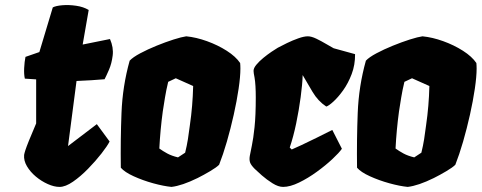

<svg xmlns="http://www.w3.org/2000/svg" viewBox="-20 -732 1912 762"><path d="M216.3 9.8Q194.8 9.8 169.7 -1.5Q144.5 -12.7 122.3 -31.2Q100.1 -49.8 86.9 -72.3Q73.7 -94.7 75.7 -117.2Q76.7 -123.5 80.6 -135.7Q84.5 -147.9 94.5 -172.9Q104.5 -197.8 123.5 -242.2V-417L78.6 -419.9Q74.7 -437 75.9 -461.9Q77.1 -486.8 81.1 -506.3L136.2 -525.4L189.5 -702.6Q201.7 -709 227.3 -711.2Q252.9 -713.4 282 -709.2Q311 -705.1 332 -692.4L308.1 -555.2L416.5 -577.1Q431.2 -543.5 427.2 -511.7Q423.3 -480 412.6 -455.3Q401.9 -430.7 395 -417.5Q373.5 -415.5 342.5 -413.6Q311.5 -411.6 283.7 -410.6L250 -152.3L364.3 -239.3L415 -170.4Q405.8 -152.3 382.6 -122.6Q359.4 -92.8 329.6 -62.3Q299.8 -31.7 269.8 -11Q239.7 9.8 216.3 9.8Z M660.6 9.8Q629.4 6.8 587.9 -4.6Q546.4 -16.1 510.5 -32.5Q474.6 -48.8 459.5 -66.4Q458 -177.2 462.2 -283.7Q466.3 -390.1 494.6 -491.2Q507.3 -504.9 536.6 -520.5Q565.9 -536.1 601.3 -550.5Q636.7 -564.9 668.9 -575.2Q701.2 -585.4 719.2 -587.9Q758.8 -584 801.5 -568.6Q844.2 -553.2 879.9 -530.5Q915.5 -507.8 933.1 -481.9Q933.6 -477.5 933.8 -471.9Q934.1 -466.3 934.1 -460Q934.1 -428.2 927 -379.9Q919.9 -331.5 907.7 -276.9Q895.5 -222.2 880.4 -169.9Q865.2 -117.7 849.6 -78.1Q838.9 -67.4 813.7 -52.5Q788.6 -37.6 764.2 -25.4Q702.6 4.9 660.6 9.8ZM686.5 -107.4 714.8 -126Q721.7 -153.8 725.8 -179.7Q730 -205.6 733.4 -233.9Q739.3 -274.4 742.4 -312.3Q745.6 -350.1 746.6 -390.6L677.7 -421.4L647.5 -407.2Q639.6 -374.5 634.8 -345Q629.9 -315.4 626 -289.6Q616.2 -217.3 612.3 -142.6Q626.5 -132.3 644 -122.8Q661.6 -113.3 686.5 -107.4Z M1103.5 9.8Q1084.5 9.8 1061.5 -4.6Q1038.6 -19 1019 -36.1Q999.5 -53.2 990.7 -62Q976.1 -76.7 972.4 -87.4Q968.8 -98.1 971.4 -113.3Q974.1 -128.4 979.7 -155Q985.4 -181.6 990.2 -227.3Q995.1 -272.9 995.1 -345.7Q995.1 -369.1 993.9 -389.6Q992.7 -410.2 990.2 -424.3Q988.3 -434.1 987.3 -440.2Q986.3 -446.3 986.3 -450.7Q986.3 -461.9 997.6 -475.3Q1008.8 -488.8 1025.1 -502.2Q1041.5 -515.6 1057.4 -526.4Q1073.2 -537.1 1082.5 -542.5Q1096.7 -550.3 1118.9 -561Q1141.1 -571.8 1163.8 -579.8Q1186.5 -587.9 1201.7 -587.9Q1215.8 -587.9 1235.6 -578.4Q1255.4 -568.8 1274.2 -557.6Q1293 -546.4 1304.2 -540.5L1389.2 -517.1Q1389.6 -474.6 1375.7 -438Q1361.8 -401.4 1341.8 -373.5Q1321.8 -345.7 1303.2 -328.9Q1284.7 -312 1274.9 -309.1Q1241.7 -331.1 1220.2 -367.7Q1198.7 -404.3 1181.2 -434.1Q1180.2 -397.9 1173.3 -346.7Q1166.5 -295.4 1155.5 -242.4Q1144.5 -189.5 1129.9 -146.5L1137.7 -138.7Q1149.4 -143.6 1176.5 -156.2Q1203.6 -168.9 1236.8 -185.3Q1270 -201.7 1298.8 -216.3L1336.9 -141.6Q1326.2 -126 1299.3 -100.8Q1272.5 -75.7 1237.5 -50.3Q1202.6 -24.9 1167 -7.6Q1131.3 9.8 1103.5 9.8Z M1598.1 9.8Q1566.9 6.8 1525.4 -4.6Q1483.9 -16.1 1448 -32.5Q1412.1 -48.8 1397 -66.4Q1395.5 -177.2 1399.7 -283.7Q1403.8 -390.1 1432.1 -491.2Q1444.8 -504.9 1474.1 -520.5Q1503.4 -536.1 1538.8 -550.5Q1574.2 -564.9 1606.4 -575.2Q1638.7 -585.4 1656.7 -587.9Q1696.3 -584 1739 -568.6Q1781.7 -553.2 1817.4 -530.5Q1853 -507.8 1870.6 -481.9Q1871.1 -477.5 1871.3 -471.9Q1871.6 -466.3 1871.6 -460Q1871.6 -428.2 1864.5 -379.9Q1857.4 -331.5 1845.2 -276.9Q1833 -222.2 1817.9 -169.9Q1802.7 -117.7 1787.1 -78.1Q1776.4 -67.4 1751.2 -52.5Q1726.1 -37.6 1701.7 -25.4Q1640.1 4.9 1598.1 9.8ZM1624 -107.4 1652.3 -126Q1659.2 -153.8 1663.3 -179.7Q1667.5 -205.6 1670.9 -233.9Q1676.8 -274.4 1679.9 -312.3Q1683.1 -350.1 1684.1 -390.6L1615.2 -421.4L1585 -407.2Q1577.1 -374.5 1572.3 -345Q1567.4 -315.4 1563.5 -289.6Q1553.7 -217.3 1549.8 -142.6Q1564 -132.3 1581.5 -122.8Q1599.1 -113.3 1624 -107.4Z"/></svg>

Font: Fruktur
Style: Italic
Weight: 400
Italic angle: -8°
Designer: Viktoriya Grabowska, Eben Sorkin
Foundry: Viktoriya Grabowska
Version: Version 1.008; ttfautohint (v1.8.4.7-5d5b)